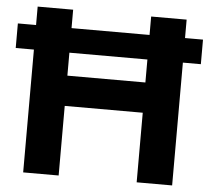

<svg xmlns="http://www.w3.org/2000/svg" viewBox="-63 -785 918 841"><g transform="rotate(5 396.0 -364.5)"><path d="M69 0V-729H225V0ZM568 0V-729H724V0ZM192 -306V-439H601V-306ZM-11 -540V-648H803V-540Z"/></g></svg>

Font: Mona Sans ExtraLight
Style: Bold
Weight: 700
Version: Version 2.000